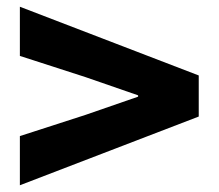

<svg xmlns="http://www.w3.org/2000/svg" viewBox="-20 -665 649 570"><path d="M39 -115 570 -319V-441L39 -645V-499L234 -436L390 -382V-378L234 -324L39 -261Z"/></svg>

Font: Noto Sans JP Black
Style: Regular
Weight: 900
Designer: Ryoko NISHIZUKA 西塚涼子 (kana, bopomofo & ideographs); Paul D. Hunt (Latin, Greek & Cyrillic); Sandoll Communications 산돌커뮤니
Foundry: Adobe
Version: Version 2.002;hotconv 1.0.116;makeotfexe 2.5.65601